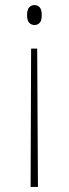

<svg xmlns="http://www.w3.org/2000/svg" viewBox="-20 -563 273 759"><path d="M127 -371 130 176H101L103 -371ZM116 -543Q128 -543 136.5 -534.5Q145 -526 145 -503Q145 -481 136.5 -472.5Q128 -464 116 -464Q105 -464 96 -472.5Q87 -481 87 -503Q87 -526 96 -534.5Q105 -543 116 -543Z"/></svg>

Font: Noto Serif Armenian Condensed Thin
Style: Regular
Weight: 100
Width: 3
Designer: Monotype Design Team
Foundry: Monotype Imaging Inc.
Version: Version 2.008; ttfautohint (v1.8.4.7-5d5b)